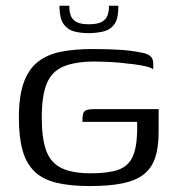

<svg xmlns="http://www.w3.org/2000/svg" viewBox="-20 -635 605 663"><path d="M290.9 7.5Q222 7.5 175 -3.9Q128.1 -15.2 99.5 -42.6Q70.9 -69.9 58 -115.4Q45.2 -160.9 45.2 -229.2Q45.2 -303.5 62.1 -350.1Q78.9 -396.6 111.3 -421.8Q143.7 -447 190.8 -456.4Q238 -465.7 299.1 -465.7Q348.7 -465.7 391.1 -463.2Q433.5 -460.7 464.9 -454Q484.6 -451 494.1 -444.8Q503.7 -438.5 506.4 -431.2Q509.2 -423.8 509.2 -416V-395.6Q502 -401.7 483.8 -405.8Q465.5 -410 442.2 -413.1Q418.8 -416.2 393.6 -418.5Q368.5 -420.7 346.1 -421.6Q323.6 -422.5 308.6 -422.5Q239.4 -422.5 199 -405.3Q158.6 -388.2 141.4 -346.3Q124.2 -304.5 124.2 -229.2Q124.2 -156.2 139.8 -114.3Q155.4 -72.4 192.6 -54.5Q229.8 -36.6 294.3 -36.6Q351.8 -36.6 386.1 -47.9Q420.3 -59.2 436.1 -90Q451.9 -120.7 453.4 -177Q454.1 -190.2 453.7 -199.8Q453.4 -209.3 453.4 -214.1H264.5Q264.5 -231.6 266.6 -241Q268.8 -250.5 277.5 -254.3Q286.3 -258.1 304.4 -258.1H527.9L527.7 -178.8Q527.7 -124.9 515.4 -89.2Q503.2 -53.5 475.5 -32.2Q447.8 -10.8 402.2 -1.7Q356.6 7.5 290.9 7.5ZM288.3 -520.5Q259 -520.5 236.2 -526.4Q213.4 -532.3 199.8 -551.6Q186.2 -570.9 185.4 -609.1V-615.1H219.4V-610.3Q219.4 -596.3 223.9 -582.4Q228.4 -568.4 242.8 -559.8Q257.3 -551.2 286.8 -551.2Q317.2 -551.2 332 -559.8Q346.7 -568.4 351.4 -582Q356.2 -595.6 356.2 -610.3V-615.1H388.6V-609.8Q388.6 -570.9 375.4 -552Q362.1 -533 339.8 -527.1Q317.5 -521.2 288.3 -520.5Z"/></svg>

Font: Genos Thin
Style: Regular
Weight: 100
Designer: Robert E. Leuschke
Foundry: Robert E. Leuschke
Version: Version 1.010